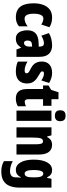

<svg xmlns="http://www.w3.org/2000/svg" viewBox="969 -1786 1056 3035"><g transform="rotate(90 1497.5 -268.0)"><path d="M254 10Q180 10 130.5 -20Q81 -50 56.5 -113Q32 -176 32 -274Q32 -355 55.5 -420.5Q79 -486 128.5 -524.5Q178 -563 257 -563Q303 -563 340 -552.5Q377 -542 410 -521L367 -392Q342 -409 318 -417Q294 -425 268 -425Q246 -425 230 -407.5Q214 -390 205 -356.5Q196 -323 196 -274Q196 -226 204.5 -193.5Q213 -161 230 -144.5Q247 -128 272 -128Q304 -128 335 -140.5Q366 -153 396 -177V-39Q366 -14 330.5 -2Q295 10 254 10Z M699 -563Q782 -563 830 -513.5Q878 -464 878 -363V0H761L734 -73H731Q713 -45 693.5 -26.5Q674 -8 649 1Q624 10 589 10Q542 10 513 -16Q484 -42 471 -83Q458 -124 458 -169Q458 -258 505.5 -301.5Q553 -345 644 -349L716 -352V-366Q716 -400 703 -417Q690 -434 663 -434Q639 -434 610 -424Q581 -414 544 -393L502 -513Q543 -537 592.5 -550Q642 -563 699 -563ZM686 -245Q653 -244 636.5 -226.5Q620 -209 620 -176Q620 -148 630 -133.5Q640 -119 659 -119Q683 -119 699.5 -141Q716 -163 716 -198V-247Z M1299 -170Q1299 -111 1276.5 -70.5Q1254 -30 1212 -10Q1170 10 1110 10Q1070 10 1030.5 3Q991 -4 953 -21V-174Q983 -156 1019.5 -142.5Q1056 -129 1093 -129Q1116 -129 1127 -136.5Q1138 -144 1138 -161Q1138 -170 1133.5 -179Q1129 -188 1111.5 -200Q1094 -212 1055 -231Q1021 -248 998 -272.5Q975 -297 963.5 -329Q952 -361 952 -400Q952 -477 999 -520Q1046 -563 1132 -563Q1175 -563 1213 -551Q1251 -539 1291 -516L1251 -393Q1226 -410 1198.5 -422Q1171 -434 1142 -434Q1125 -434 1116.5 -428Q1108 -422 1108 -408Q1108 -399 1112.5 -392Q1117 -385 1134 -374Q1151 -363 1186 -342Q1220 -323 1245 -299.5Q1270 -276 1284.5 -244.5Q1299 -213 1299 -170Z M1588 -130Q1603 -130 1621 -135Q1639 -140 1659 -149V-21Q1632 -6 1602.5 2Q1573 10 1539 10Q1485 10 1451 -11Q1417 -32 1401.5 -74.5Q1386 -117 1386 -182V-420H1330V-506L1400 -548L1438 -664H1548V-553H1652V-420H1548V-184Q1548 -157 1558 -143.5Q1568 -130 1588 -130Z M1890 -553V0H1728V-553ZM1809 -776Q1854 -776 1874.5 -754.5Q1895 -733 1895 -691Q1895 -649 1873.5 -628Q1852 -607 1809 -607Q1766 -607 1744.5 -628Q1723 -649 1723 -691Q1723 -734 1743.5 -755Q1764 -776 1809 -776Z M2270 -563Q2342 -563 2382 -510Q2422 -457 2422 -360V0H2260V-308Q2260 -363 2251 -391Q2242 -419 2212 -419Q2178 -419 2166 -383Q2154 -347 2154 -253V0H1992V-553H2119L2137 -485H2146Q2159 -511 2176.5 -528.5Q2194 -546 2217.5 -554.5Q2241 -563 2270 -563Z M2668 -563Q2707 -563 2733.5 -546Q2760 -529 2783 -484H2792L2805 -553H2945V-49Q2945 44 2918.5 108.5Q2892 173 2836 206.5Q2780 240 2690 240Q2641 240 2601.5 229.5Q2562 219 2527 198V59Q2571 82 2609.5 92Q2648 102 2685 102Q2729 102 2756 81.5Q2783 61 2783 11V5Q2783 -12 2784.5 -34Q2786 -56 2788 -71H2783Q2761 -28 2733.5 -9Q2706 10 2663 10Q2589 10 2546 -66Q2503 -142 2503 -272Q2503 -408 2546.5 -485.5Q2590 -563 2668 -563ZM2721 -424Q2704 -424 2692 -407.5Q2680 -391 2673.5 -357Q2667 -323 2667 -270Q2667 -200 2681 -164.5Q2695 -129 2722 -129Q2738 -129 2749.5 -136.5Q2761 -144 2768.5 -159.5Q2776 -175 2779.5 -199Q2783 -223 2783 -256V-285Q2783 -335 2776.5 -365.5Q2770 -396 2756.5 -410Q2743 -424 2721 -424Z"/></g></svg>

Font: Noto Sans Khmer ExtraCondensed Black
Style: Regular
Weight: 900
Width: 2
Designer: Danh Hong and the Monotype Design Team
Foundry: Monotype Imaging Inc.
Version: Version 2.004